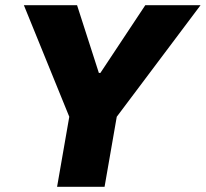

<svg xmlns="http://www.w3.org/2000/svg" viewBox="-20 -720 793 740"><path d="M200 0H383L430 -270L753 -700H540L367 -439H361L277 -700H72L247 -270Z"/></svg>

Font: Fixel Display ExtraBold
Style: Italic
Weight: 800
Italic angle: -10°
Designer: AlfaBravo + MacPaw
Foundry: Kyrylo Tkachov, Marchela Mozhyna, Serhii Makarenko, Maria Weinstein, Zakhar Kryvoshyya
Version: Version 1.210;Glyphs 3.2 (3217)